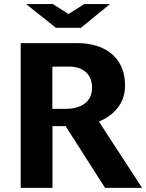

<svg xmlns="http://www.w3.org/2000/svg" viewBox="-20 -909 707 929"><path d="M250.5 -774.4 106.4 -889.2H235.8L311.5 -841.3L387.7 -889.2H512.2L371.6 -774.4ZM488.3 0 297.4 -298.8H233.9V0H80.1V-700.2H354.5Q423.3 -700.2 475.3 -676.5Q527.3 -652.8 556.2 -606.7Q585 -560.5 585 -494.6Q585 -434.6 551 -389.6Q517.1 -344.7 458.5 -320.8L667.5 0ZM294.4 -382.3Q356.9 -382.3 391.1 -408.9Q425.3 -435.5 425.3 -483.9Q425.3 -534.7 393.8 -561.5Q362.3 -588.4 305.2 -586.9L233.4 -586.4V-382.3Z"/></svg>

Font: Selawik
Style: Bold
Weight: 700
Designer: Aaron Bell
Foundry: Microsoft Corporation
Version: Version 1.01